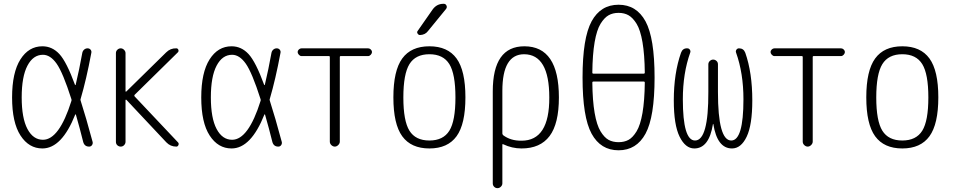

<svg xmlns="http://www.w3.org/2000/svg" viewBox="-20 -775 5040 1015"><path d="M207 -485.4Q155.3 -485.4 125 -427.7Q94.7 -370.1 94.7 -260.3Q94.7 -150.4 125 -93.3Q155.3 -36.1 207 -36.1Q293 -36.1 357.4 -241.2Q359.4 -246.1 357.4 -251Q312.5 -391.6 279.3 -438.5Q246.1 -485.4 207 -485.4ZM204.1 9.8Q132.8 9.8 88.4 -58.6Q43.9 -127 43.9 -259.8Q43.9 -391.6 87.9 -460.9Q131.8 -530.3 204.1 -530.3Q255.9 -530.3 293.9 -489.3Q332 -448.2 377 -325.2Q377.9 -325.2 379.9 -326.2Q399.4 -408.2 415 -495.1Q417 -505.9 424.8 -512.7Q432.6 -519.5 442.9 -519.5Q453.1 -519.5 459 -512.2Q464.8 -504.9 462.9 -496.1Q436.5 -354.5 406.2 -252Q404.3 -248 406.2 -243.2Q434.6 -155.3 469.7 -24.4Q471.7 -15.6 466.3 -7.8Q460.9 0 451.2 0Q426.8 0 419.9 -24.4Q402.3 -95.7 380.9 -169.9Q379.9 -170.9 377.9 -169.9Q306.6 9.8 204.1 9.8Z M618.2 0Q608.4 0 600.6 -6.8Q592.8 -13.7 592.8 -25.4V-494.1Q592.8 -504.9 600.6 -512.2Q608.4 -519.5 618.2 -519.5Q627.9 -519.5 635.7 -511.7Q643.6 -503.9 643.6 -494.1V-292Q643.6 -291 645 -290.5Q646.5 -290 647.5 -291L858.4 -498Q880.9 -520.5 912.1 -519.5Q919.9 -519.5 922.9 -511.7Q925.8 -503.9 919.9 -498L691.4 -273.4Q688.5 -270.5 691.4 -265.6L920.9 -22.5Q926.8 -16.6 923.3 -8.3Q919.9 0 912.1 0Q880.9 0 859.4 -22.5L647.5 -248Q645.5 -248 643.6 -247.1V-25.4Q643.6 -15.6 636.2 -7.8Q628.9 0 618.2 0Z M1207 -485.4Q1155.3 -485.4 1125 -427.7Q1094.7 -370.1 1094.7 -260.3Q1094.7 -150.4 1125 -93.3Q1155.3 -36.1 1207 -36.1Q1293 -36.1 1357.4 -241.2Q1359.4 -246.1 1357.4 -251Q1312.5 -391.6 1279.3 -438.5Q1246.1 -485.4 1207 -485.4ZM1204.1 9.8Q1132.8 9.8 1088.4 -58.6Q1043.9 -127 1043.9 -259.8Q1043.9 -391.6 1087.9 -460.9Q1131.8 -530.3 1204.1 -530.3Q1255.9 -530.3 1293.9 -489.3Q1332 -448.2 1377 -325.2Q1377.9 -325.2 1379.9 -326.2Q1399.4 -408.2 1415 -495.1Q1417 -505.9 1424.8 -512.7Q1432.6 -519.5 1442.9 -519.5Q1453.1 -519.5 1459 -512.2Q1464.8 -504.9 1462.9 -496.1Q1436.5 -354.5 1406.2 -252Q1404.3 -248 1406.2 -243.2Q1434.6 -155.3 1469.7 -24.4Q1471.7 -15.6 1466.3 -7.8Q1460.9 0 1451.2 0Q1426.8 0 1419.9 -24.4Q1402.3 -95.7 1380.9 -169.9Q1379.9 -170.9 1377.9 -169.9Q1306.6 9.8 1204.1 9.8Z M1574.2 -478.5Q1566.4 -478.5 1560.1 -485.4Q1553.7 -492.2 1553.7 -500Q1553.7 -507.8 1560.1 -513.7Q1566.4 -519.5 1574.2 -519.5H1925.8Q1933.6 -519.5 1939.9 -513.7Q1946.3 -507.8 1946.3 -500Q1946.3 -492.2 1939.9 -485.4Q1933.6 -478.5 1925.8 -478.5H1780.3Q1776.4 -478.5 1776.4 -473.6V-26.4Q1776.4 -16.6 1768.1 -8.3Q1759.8 0 1750 0Q1740.2 0 1731.9 -7.8Q1723.6 -15.6 1723.6 -26.4V-473.6Q1723.6 -478.5 1719.7 -478.5Z M2355.5 -436Q2323.2 -488.3 2250 -488.3Q2176.8 -488.3 2144.5 -436Q2112.3 -383.8 2112.3 -259.8Q2112.3 -135.7 2144.5 -84Q2176.8 -32.2 2250 -32.2Q2323.2 -32.2 2355.5 -84Q2387.7 -135.7 2387.7 -259.8Q2387.7 -383.8 2355.5 -436ZM2393.6 -54.7Q2346.7 9.8 2250 9.8Q2153.3 9.8 2106.4 -54.7Q2059.6 -119.1 2059.6 -260.3Q2059.6 -401.4 2106.4 -465.8Q2153.3 -530.3 2250 -530.3Q2346.7 -530.3 2393.6 -465.8Q2440.4 -401.4 2440.4 -260.3Q2440.4 -119.1 2393.6 -54.7ZM2324.2 -754.9H2326.2Q2335.9 -754.9 2340.3 -745.6Q2344.7 -736.3 2337.9 -727.5L2242.2 -610.4Q2227.5 -590.8 2200.2 -589.8Q2192.4 -589.8 2187.5 -597.7Q2182.6 -605.5 2188.5 -612.3L2267.6 -725.6Q2289.1 -754.9 2324.2 -754.9Z M2635.7 -294.9V-69.3Q2635.7 -65.4 2639.6 -60.5Q2679.7 -30.3 2737.3 -31.2Q2884.8 -31.2 2883.8 -259.8Q2883.8 -487.3 2751 -488.3Q2635.7 -488.3 2635.7 -294.9ZM2585 194.3V-292Q2585 -530.3 2752 -530.3Q2934.6 -530.3 2934.6 -259.8Q2934.6 -121.1 2885.3 -55.7Q2835.9 9.8 2737.3 9.8Q2686.5 9.8 2639.6 -12.7Q2635.7 -14.6 2635.7 -9.8V194.3Q2635.7 204.1 2627.9 211.9Q2620.1 219.7 2609.9 219.7Q2599.6 219.7 2592.3 212.4Q2585 205.1 2585 194.3Z M3116.2 -343.8Q3111.3 -343.8 3111.3 -338.9Q3112.3 -243.2 3123.5 -178.2Q3134.8 -113.3 3154.8 -80.6Q3174.8 -47.9 3197.3 -35.6Q3219.7 -23.4 3250 -23.4Q3280.3 -23.4 3302.7 -35.6Q3325.2 -47.9 3345.2 -80.6Q3365.2 -113.3 3376.5 -178.2Q3387.7 -243.2 3388.7 -338.9Q3388.7 -343.8 3383.8 -343.8ZM3111.3 -390.6Q3111.3 -385.7 3116.2 -385.7H3383.8Q3388.7 -385.7 3388.7 -390.6Q3387.7 -486.3 3376.5 -551.8Q3365.2 -617.2 3345.2 -649.4Q3325.2 -681.6 3302.7 -694.3Q3280.3 -707 3250 -707Q3219.7 -707 3197.3 -694.3Q3174.8 -681.6 3154.8 -649.4Q3134.8 -617.2 3123.5 -552.2Q3112.3 -487.3 3111.3 -390.6ZM3392.6 -68.4Q3344.7 19.5 3250 19.5Q3155.3 19.5 3107.4 -68.4Q3059.6 -156.2 3059.6 -365.2Q3059.6 -574.2 3107.4 -662.1Q3155.3 -750 3250 -750Q3344.7 -750 3392.6 -662.1Q3440.4 -574.2 3440.4 -365.2Q3440.4 -156.2 3392.6 -68.4Z M3650.4 9.8Q3603.5 9.8 3572.8 -52.2Q3542 -114.3 3542 -244.1Q3542 -387.7 3580.1 -496.1Q3588.9 -520.5 3613.3 -519.5Q3622.1 -519.5 3627 -512.2Q3631.8 -504.9 3628.9 -497.1Q3589.8 -387.7 3589.8 -250Q3589.8 -32.2 3654.3 -32.2Q3725.6 -32.2 3724.6 -289.1V-434.6Q3724.6 -445.3 3732.4 -452.6Q3740.2 -460 3750 -460Q3759.8 -460 3767.6 -453.1Q3775.4 -446.3 3775.4 -434.6V-289.1Q3775.4 -32.2 3845.7 -32.2Q3910.2 -32.2 3910.2 -250Q3910.2 -387.7 3871.1 -497.1Q3868.2 -504.9 3873 -512.2Q3877.9 -519.5 3886.7 -519.5Q3911.1 -519.5 3919.9 -496.1Q3957 -390.6 3957 -244.1Q3957 -114.3 3927.2 -52.2Q3897.5 9.8 3849.6 9.8Q3771.5 9.8 3751 -119.1Q3751 -120.1 3750 -120.1Q3749 -120.1 3749 -119.1Q3728.5 9.8 3650.4 9.8Z M4074.2 -478.5Q4066.4 -478.5 4060.1 -485.4Q4053.7 -492.2 4053.7 -500Q4053.7 -507.8 4060.1 -513.7Q4066.4 -519.5 4074.2 -519.5H4425.8Q4433.6 -519.5 4439.9 -513.7Q4446.3 -507.8 4446.3 -500Q4446.3 -492.2 4439.9 -485.4Q4433.6 -478.5 4425.8 -478.5H4280.3Q4276.4 -478.5 4276.4 -473.6V-26.4Q4276.4 -16.6 4268.1 -8.3Q4259.8 0 4250 0Q4240.2 0 4231.9 -7.8Q4223.6 -15.6 4223.6 -26.4V-473.6Q4223.6 -478.5 4219.7 -478.5Z M4855.5 -436Q4823.2 -488.3 4750 -488.3Q4676.8 -488.3 4644.5 -436Q4612.3 -383.8 4612.3 -259.8Q4612.3 -135.7 4644.5 -84Q4676.8 -32.2 4750 -32.2Q4823.2 -32.2 4855.5 -84Q4887.7 -135.7 4887.7 -259.8Q4887.7 -383.8 4855.5 -436ZM4893.6 -54.7Q4846.7 9.8 4750 9.8Q4653.3 9.8 4606.4 -54.7Q4559.6 -119.1 4559.6 -260.3Q4559.6 -401.4 4606.4 -465.8Q4653.3 -530.3 4750 -530.3Q4846.7 -530.3 4893.6 -465.8Q4940.4 -401.4 4940.4 -260.3Q4940.4 -119.1 4893.6 -54.7Z"/></svg>

Font: Rounded-L Mgen+ 1mn light
Style: Regular
Weight: 200
Designer: [Source Han Sans]
Ryoko NISHIZUKA  (kana & ideographs); Paul D. Hunt (Latin, Greek & Cyrillic); Wenlong ZHANG  (bopomofo
Version: Version 1.059.20150602